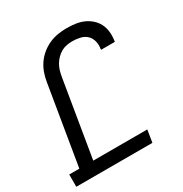

<svg xmlns="http://www.w3.org/2000/svg" viewBox="-182 -873 954 1003"><g transform="rotate(-30 295.0 -371.5)"><path d="M-10 0V-74H51L130 -550Q134 -576 143 -602Q152 -628 168 -651.5Q184 -675 206 -693Q228 -711 253.5 -722.5Q279 -734 306 -738.5Q333 -743 359 -743Q386 -743 411.5 -739.5Q437 -736 459.5 -726.5Q482 -717 501 -700.5Q520 -684 531 -662.5Q542 -641 545 -615Q548 -589 544 -563L543 -555H460V-560Q464 -584 458.5 -606Q453 -628 437.5 -643Q422 -658 399 -663.5Q376 -669 352 -669Q336 -669 318.5 -666Q301 -663 285.5 -654.5Q270 -646 256.5 -632.5Q243 -619 234 -603.5Q225 -588 220 -571.5Q215 -555 212 -538L135 -74H461L449 0Z"/></g></svg>

Font: Iosevka HT Extended
Style: Italic
Weight: 400
Width: 7
Italic angle: -9°
Monospace: yes
Designer: Belleve Invis
Foundry: Belleve Invis
Version: Version 32.3.0; ttfautohint (v1.8.4)